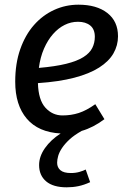

<svg xmlns="http://www.w3.org/2000/svg" viewBox="-20 -559 550 820"><path d="M484 -404Q484 -365 464.5 -331Q445 -297 403.5 -270.5Q362 -244 297 -227Q232 -210 142 -204Q144 -132 174 -99Q204 -66 247 -66Q284 -66 316.5 -76.5Q349 -87 387 -114L426 -50Q378 -14 329 0Q297 18 277 36.5Q257 55 245 73Q233 91 228.5 107Q224 123 224 136Q224 156 238 168Q252 180 283 180Q303 180 320 175Q337 170 346 165L365 219Q339 231 315 236Q291 241 265 241Q207 241 177 215.5Q147 190 147 146Q147 109 172 73.5Q197 38 239 11Q144 6 94.5 -52Q45 -110 45 -210Q45 -288 66.5 -349Q88 -410 125 -452Q162 -494 211 -516.5Q260 -539 315 -539Q393 -539 438.5 -503.5Q484 -468 484 -404ZM313 -466Q283 -466 256 -452.5Q229 -439 206.5 -413.5Q184 -388 168 -351.5Q152 -315 146 -269Q216 -275 262.5 -286.5Q309 -298 336 -315Q363 -332 374 -354Q385 -376 385 -402Q385 -434 365.5 -450Q346 -466 313 -466Z"/></svg>

Font: Yekcdsyqcyvpieeyorgstswgcgt
Style: Regular
Weight: 400
Italic angle: -8°
Designer: Carrois Corporate & Edenspiekermann
Foundry: Carrois Corporate GbR & Edenspiekermann AG
Version: Version 2.001